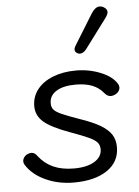

<svg xmlns="http://www.w3.org/2000/svg" viewBox="-55 -825 636 877"><g transform="rotate(-5 263.0 -386.5)"><path d="M31 -91Q26 -99 26 -107Q26 -117 32.5 -126Q39 -135 49 -139Q57 -143 66 -143Q82 -143 94 -125Q121 -90 160.5 -72.5Q200 -55 255 -55Q314 -55 348.5 -76Q383 -97 383 -132Q383 -150 373 -162.5Q363 -175 335 -188Q307 -201 249 -222Q166 -252 132 -281.5Q98 -311 98 -354Q98 -397 123.5 -430Q149 -463 195.5 -481.5Q242 -500 302 -500Q361 -500 414.5 -478.5Q468 -457 489 -421Q493 -414 493 -406Q493 -397 487.5 -389Q482 -381 473 -376Q461 -370 451 -370Q435 -370 423 -385Q401 -412 370 -424Q339 -436 294 -436Q238 -436 206 -416Q174 -396 174 -361Q174 -343 183 -332Q192 -321 217 -309.5Q242 -298 296 -279Q358 -258 392.5 -237.5Q427 -217 442.5 -193Q458 -169 458 -135Q458 -68 401.5 -29.5Q345 9 248 9Q178 9 119 -18Q60 -45 31 -91ZM304 -595Q304 -604 310 -613L397 -754Q415 -782 435 -782Q445 -782 453 -777Q469 -768 469 -754Q469 -745 459 -730L356 -592Q342 -575 327 -575Q321 -575 316 -578Q304 -584 304 -595Z"/></g></svg>

Font: Kodchasan
Style: Italic
Weight: 400
Italic angle: -10°
Version: Version 1.000; ttfautohint (v1.6)